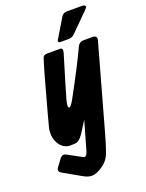

<svg xmlns="http://www.w3.org/2000/svg" viewBox="-164 -786 798 1051"><g transform="rotate(-20 235.0 -260.5)"><path d="M454.6 -707Q460.4 -707 464.8 -704.1Q475.6 -696.8 461.4 -682.6L354 -575.2Q340.3 -562 320.8 -561.5H272.9Q269 -561.5 266.1 -562.5Q255.9 -566.4 263.2 -578.1L330.6 -690.4Q341.3 -706.5 360.8 -707ZM249 -117.7 212.4 -59.6Q190.9 -24.9 172.4 -15.6Q162.1 -10.7 135.3 -10.7H129.4Q95.7 -10.7 71.8 -40Q67.9 -44.9 63.5 -52.7Q41.5 -94.2 53.2 -143.6Q57.6 -161.1 71.8 -213.9Q140.1 -466.8 156.7 -513.7Q161.6 -526.9 181.2 -527.3H257.3Q276.4 -527.3 268.1 -499Q267.1 -496.1 266.1 -492.2Q201.7 -280.3 192.9 -246.1Q189 -229 189 -219.7Q189 -208.5 194.8 -208Q205.1 -208 226.1 -247.1Q317.9 -415 358.9 -504.9Q369.6 -526.4 391.1 -527.3H436H447.8Q475.1 -525.9 468.3 -501L335 -23.4Q304.7 85.9 289.6 115.2Q275.9 140.6 248.5 159.7Q211.9 185.5 184.1 185.5Q161.6 185.5 133.3 168.9L33.7 112.3Q26.4 108.4 22.9 104Q14.2 91.3 25.9 77.1L57.1 35.2Q57.1 35.2 59.1 33.2Q73.2 18.6 89.4 27.3L174.3 73.2Q177.7 75.2 181.2 75.2Q192.9 75.2 200.7 50.8Z"/></g></svg>

Font: Allan
Style: Bold
Weight: 500
Italic angle: -14.3°
Version: Version 1.002